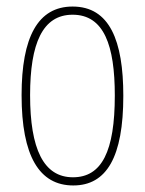

<svg xmlns="http://www.w3.org/2000/svg" viewBox="-20 -557 443 587"><path d="M357 -264C357 -433 315 -537 202 -537C96 -537 46 -444 46 -266C46 -80 100 10 204 10C306 10 357 -77 357 -264ZM72 -266C72 -424 110 -512 202 -512C298 -512 331 -418 331 -265C331 -94 291 -15 203 -15C113 -15 72 -102 72 -266Z"/></svg>

Font: Noto Sans Sinhala ExtraCondensed Thin
Style: Regular
Weight: 100
Width: 2
Designer: Jelle Bosma - Monotype Design Team
Foundry: Monotype Imaging Inc.
Version: Version 2.006